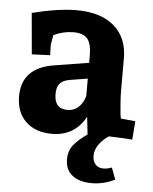

<svg xmlns="http://www.w3.org/2000/svg" viewBox="-51 -546 625 786"><g transform="rotate(5 261.5 -153.0)"><path d="M321 0 313 -72Q268 10 175 10Q107 10 67.5 -28Q28 -66 28 -132Q28 -249 160 -270L302 -293V-322Q302 -371 285 -391.5Q268 -412 227 -412Q186 -412 146 -393L139 -353L140 -310L65 -307L50 -476Q158 -503 233 -503Q332 -503 387 -455.5Q442 -408 442 -323V-193Q442 -171 444 -142Q446 -113 448 -95L451 -77L511 -71L505 5Q476 2 408 0Q353 39 353 85Q353 106 364.5 119.5Q376 133 398 133Q414 133 432 126L450 174Q404 197 355 197Q305 197 275.5 174.5Q246 152 246 108Q246 73 266 48.5Q286 24 321 0ZM302 -228 228 -216Q200 -211 188 -196.5Q176 -182 176 -154Q176 -93 230 -93Q256 -93 275 -110Q294 -127 302 -157Z"/></g></svg>

Font: Andada
Style: Bold
Weight: 700
Designer: Carolina Giovagnoli
Foundry: Carolina Giovagnoli
Version: Version 1.003